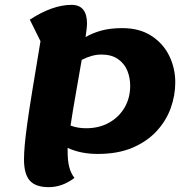

<svg xmlns="http://www.w3.org/2000/svg" viewBox="-20 -746 748 792"><path d="M181 26Q127 26 103 -1Q79 -28 79 -88Q79 -113 82 -147.5Q85 -182 92.5 -236.5Q100 -291 113.5 -373.5Q127 -456 147 -576L103 -665Q197 -726 275 -726Q339 -726 339 -648Q339 -635 333 -593Q362 -610 398.5 -620Q435 -630 485 -630Q555 -630 604 -598.5Q653 -567 678 -516Q703 -465 703 -406Q703 -352 684 -299.5Q665 -247 625.5 -204.5Q586 -162 526 -136.5Q466 -111 383 -111Q313 -111 259 -136Q259 -128 259 -122Q259 -83 265.5 -57.5Q272 -32 287 -12Q237 26 181 26ZM398 -521Q360 -521 317 -499Q306 -434 293 -361Q280 -288 271 -228Q300 -217 335 -217Q389 -217 430 -240Q471 -263 494 -302.5Q517 -342 517 -392Q517 -426 505 -455Q493 -484 466.5 -502.5Q440 -521 398 -521Z"/></svg>

Font: Lemonada SemiBold
Style: Regular
Weight: 600
Designer: Mohamed Gaber (Arabic), Eduardo Tunni (Latin)
Foundry: Kief Type Foundry
Version: Version 4.005; ttfautohint (v1.8.3)